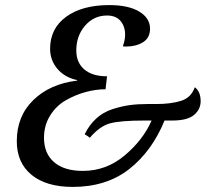

<svg xmlns="http://www.w3.org/2000/svg" viewBox="-20 -728 809 755"><path d="M46 -173Q46 -271 111 -334.5Q176 -398 283 -411L284 -413Q235 -423 206 -457Q177 -491 177 -536Q177 -616 240 -662Q303 -708 410 -708Q485 -708 527.5 -682.5Q570 -657 570 -615Q570 -579 542.5 -562Q515 -545 476 -545Q467 -545 463 -546Q472 -570 472 -592Q472 -624 454 -645.5Q436 -667 401 -667Q349 -667 314.5 -627Q280 -587 280 -530Q280 -482 311.5 -455Q343 -428 401 -428L395 -377Q357 -377 316.5 -366Q276 -355 238.5 -333.5Q201 -312 177 -273.5Q153 -235 153 -186Q153 -125 192.5 -90.5Q232 -56 306 -56Q398 -56 470.5 -117Q543 -178 576 -254H547Q454 -254 413 -243Q372 -232 333 -186Q333 -187 323.5 -193.5Q314 -200 313 -200Q331 -237 358.5 -262Q386 -287 421.5 -298.5Q457 -310 489 -314.5Q521 -319 562 -319H596Q652 -319 692 -331.5Q732 -344 746 -385Q769 -368 769 -330Q769 -298 743 -276Q717 -254 657 -254H627Q578 -134 488.5 -63.5Q399 7 266 7Q162 7 104 -40.5Q46 -88 46 -173Z"/></svg>

Font: Volkhov
Style: Italic
Weight: 400
Italic angle: -12°
Designer: Cyreal (www.cyreal.org)
Foundry: Cyreal (www.cyreal.org)
Version: Version 1.010